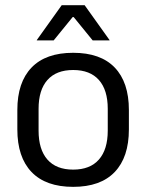

<svg xmlns="http://www.w3.org/2000/svg" viewBox="-20 -703 560 735"><path d="M260.1 12.3Q155.2 12.3 100.8 -44.5Q46.4 -101.2 46.4 -207.7V-281.9Q46.4 -388 100.9 -444.5Q155.3 -500.9 260.1 -500.9Q364.9 -500.9 419.1 -444.5Q473.4 -388 473.4 -281.9V-207.7Q473.4 -101.2 419.1 -44.5Q364.9 12.3 260.1 12.3ZM260.1 -53.7Q324.8 -53.7 358.6 -92.2Q392.5 -130.7 392.5 -203V-286.6Q392.5 -358.5 358.7 -396.7Q324.9 -435 260.1 -435Q195.3 -435 161.5 -396.7Q127.7 -358.5 127.7 -286.6V-203Q127.7 -130.7 161.5 -92.2Q195.3 -53.7 260.1 -53.7ZM216.2 -683.1H304L399.3 -549.7V-548.4H334.7L262 -637.7H258.2L185.5 -548.4H120.9V-549.7Z"/></svg>

Font: Anek Latin Medium
Style: Regular
Weight: 500
Designer: Yesha Goshar
Foundry: Ek Type
Version: Version 1.003